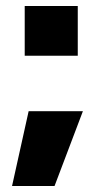

<svg xmlns="http://www.w3.org/2000/svg" viewBox="-20 -533 340 637"><path d="M62 -513H238V-348H62ZM75 -164H255L161 84H20Z"/></svg>

Font: Protest Strike
Style: Regular
Weight: 400
Designer: Octavio Pardo
Foundry: Ashler Design
Version: Version 2.005; ttfautohint (v1.8.4.7-5d5b)